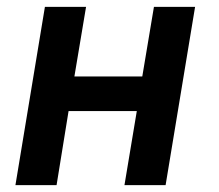

<svg xmlns="http://www.w3.org/2000/svg" viewBox="-20 -540 640 560"><path d="M25 0 111 -520H231L197 -317H395L429 -520H549L463 0H343L379 -216H180L145 0Z"/></svg>

Font: Iosevka SS04 Extended
Style: Bold Italic
Weight: 700
Width: 7
Italic angle: -9°
Monospace: yes
Designer: Belleve Invis
Foundry: Belleve Invis
Version: Version 19.0.0; ttfautohint (v1.8.4)